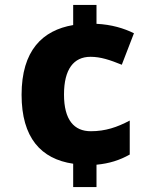

<svg xmlns="http://www.w3.org/2000/svg" viewBox="-20 -744 618 774"><path d="M369 -648V-724H275V-643C151 -622 67 -540 67 -362C67 -189 145 -103 275 -84V10H369V-80C421 -85 462 -98 503 -121V-258C452 -231 405 -215 346 -215C279 -215 238 -260 238 -363C238 -465 277 -515 345 -515C386 -515 424 -502 471 -483L520 -610C479 -630 430 -645 369 -648Z"/></svg>

Font: Noto Sans Telugu ExtraBold
Style: Regular
Weight: 800
Designer: Jelle Bosma - Monotype Design Team
Foundry: Monotype Imaging Inc.
Version: Version 2.005